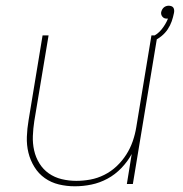

<svg xmlns="http://www.w3.org/2000/svg" viewBox="-20 -644 640 672"><path d="M242 8Q213 8 186 1.5Q159 -5 137 -20.5Q115 -36 100.5 -59.5Q86 -83 79.5 -109.5Q73 -136 74 -165Q75 -194 80 -223L129 -520H150L100 -220Q96 -194 95 -168Q94 -142 99.5 -117.5Q105 -93 118 -72Q131 -51 151 -37Q171 -23 196 -17Q221 -11 247 -11Q271 -11 296 -15.5Q321 -20 345 -32Q369 -44 388.5 -62.5Q408 -81 422 -103Q436 -125 444.5 -149.5Q453 -174 457 -199L510 -520H531L445 0H424L441 -105Q427 -79 405 -56Q383 -33 356 -18.5Q329 -4 300 2Q271 8 242 8ZM518 -501 511 -515Q531 -523 545.5 -541Q560 -559 568 -579H562Q554 -579 548.5 -585.5Q543 -592 544 -601Q545 -606 547.5 -610.5Q550 -615 553.5 -618Q557 -621 561.5 -622.5Q566 -624 570 -624Q575 -624 579.5 -622.5Q584 -621 586.5 -617.5Q589 -614 589.5 -609Q590 -604 589 -599Q586 -584 581 -569.5Q576 -555 567 -541.5Q558 -528 545 -517.5Q532 -507 518 -501Z"/></svg>

Font: Iosevka Thin Extended Oblique
Style: Regular
Weight: 100
Width: 7
Italic angle: -9°
Monospace: yes
Designer: Belleve Invis
Foundry: Belleve Invis
Version: Version 32.5.0; ttfautohint (v1.8.4)